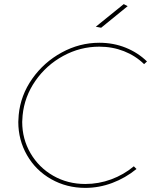

<svg xmlns="http://www.w3.org/2000/svg" viewBox="-20 -911 772 934"><path d="M695 -612 681 -599Q639 -640 583 -662Q527 -684 463 -684Q370 -684 287.5 -639Q205 -594 152 -517.5Q99 -441 90 -350Q88 -328 88 -318Q88 -235 128.5 -165.5Q169 -96 239 -56Q309 -16 395 -16Q460 -16 521 -38.5Q582 -61 631 -102L644 -89Q590 -45 526 -21Q462 3 395 3Q304 3 229 -39.5Q154 -82 111.5 -156Q69 -230 69 -318Q69 -328 71 -352Q80 -447 136.5 -527.5Q193 -608 280 -655.5Q367 -703 463 -703Q532 -703 591.5 -679Q651 -655 695 -612ZM582 -891 601 -881 472 -776 446 -781Z"/></svg>

Font: Gontserrat Thin
Style: Italic
Weight: 250
Italic angle: -11.3°
Designer: Julieta Ulanovsky
Foundry: Julieta Ulanovsky
Version: Version 6.001